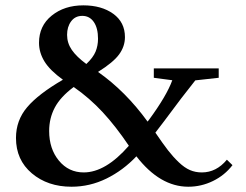

<svg xmlns="http://www.w3.org/2000/svg" viewBox="-20 -690 924 721"><path d="M248.5 11.2Q159.2 11.2 99.6 -39.1Q40 -89.4 40 -171.9Q40 -238.3 82.3 -287.8Q124.5 -337.4 216.3 -390.6Q167.5 -425.8 147 -459.2Q126.5 -492.7 126.5 -529.3Q126.5 -592.8 174.1 -631.3Q221.7 -669.9 293 -669.9Q361.3 -669.9 405.3 -638.2Q449.2 -606.4 449.2 -550.8Q449.2 -515.6 427.2 -485.6Q405.3 -455.6 348.1 -419.9Q451.2 -347.7 534.2 -233.4L539.6 -240.2Q606 -330.6 627 -388.7L557.6 -397.9V-433.1H801.3V-397.9L713.4 -388.2Q665.5 -328.6 595.2 -233.4L563.5 -191.9Q591.8 -150.4 610.8 -125.7Q629.9 -101.1 651.4 -80.6Q672.9 -60.1 693.4 -51.3Q713.9 -42.5 737.8 -42.5Q792.5 -42.5 832 -90.3L853 -69.8Q823.7 -31.7 779.8 -10.3Q735.8 11.2 687 11.2Q580.6 11.2 492.2 -103Q442.4 -50.3 379.9 -19.5Q317.4 11.2 248.5 11.2ZM231.9 -559.1Q231.9 -528.3 249.8 -502.4Q267.6 -476.6 304.2 -449.7Q329.6 -473.6 338.9 -496.1Q348.1 -518.6 348.1 -544.4Q348.1 -584.5 332.3 -607.4Q316.4 -630.4 289.1 -630.4Q262.2 -630.4 247.1 -609.9Q231.9 -589.4 231.9 -559.1ZM164.6 -198.2Q164.6 -130.9 201.2 -86.7Q237.8 -42.5 294.4 -42.5Q376.5 -42.5 463.9 -142.6Q415 -215.3 365.7 -268.6Q316.4 -321.8 256.8 -363.3Q207 -326.2 185.8 -286.1Q164.6 -246.1 164.6 -198.2Z"/></svg>

Font: Elstob SemiBold
Style: Regular
Weight: 600
Designer: Peter S. Baker
Version: Version 1.015